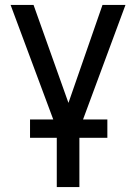

<svg xmlns="http://www.w3.org/2000/svg" viewBox="-20 -548 541 771"><path d="M411.1 5.4H298.8V203.1H208V5.4H100.6V-68.4H193.8L22.5 -528.3H114.7L254.9 -134.8L391.6 -528.3H483.9L313.5 -68.4H411.1Z"/></svg>

Font: Roboto
Style: Regular
Weight: 400
Designer: Google
Version: Version 2.134; 2016; ttfautohint (v1.6)